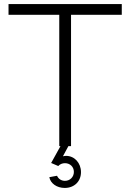

<svg xmlns="http://www.w3.org/2000/svg" viewBox="-20 -720 642 946"><path d="M272 0H278L232 83L267 98C275 89 287 84 300 84C325 84 344 102 344 127C344 152 325 171 300 171C283 171 268 162 261 146L223 153C229 184 260 206 299 206C346 206 379 174 379 128C379 83 347 48 306 48C301 48 295 49 290 50L317 0H330V-647H580V-700H22V-647H272Z"/></svg>

Font: Uncut Sans Light
Style: Regular
Weight: 300
Designer: Kasper Nordkvist
Foundry: UNCUT.wtf
Version: Version 1.304;Glyphs 3.2 (3246)